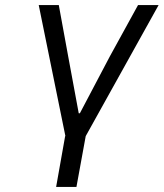

<svg xmlns="http://www.w3.org/2000/svg" viewBox="-20 -536 644 756"><path d="M237.5 0 132.5 -516H211.5L248.5 -314L290 -90H294.5L412.5 -314L523.5 -516H604.5L317.5 0L281 200H201L236.5 0Z"/></svg>

Font: JuliaMono
Style: Bold Italic
Weight: 700
Italic angle: -9°
Monospace: yes
Designer: cormullion
Foundry: corm
Version: Version 0.057; ttfautohint (v1.8.4)